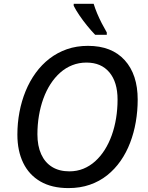

<svg xmlns="http://www.w3.org/2000/svg" viewBox="-20 -962 763 992"><path d="M333.5 9.8Q247.6 9.8 188.7 -24.4Q129.9 -58.6 99.9 -120.6Q69.8 -182.6 69.8 -266.6Q69.8 -326.2 80.6 -383.1Q91.3 -439.9 112.3 -491.2Q133.3 -542.5 164.3 -585.2Q195.3 -627.9 235.8 -659.2Q276.4 -690.4 325.9 -707.8Q375.5 -725.1 434.6 -725.1Q557.1 -725.1 624.3 -651.1Q691.4 -577.1 691.4 -447.3Q691.4 -388.7 681.6 -332Q671.9 -275.4 652.3 -224.4Q632.8 -173.3 603 -130.6Q573.2 -87.9 533.7 -56.4Q494.1 -24.9 444.3 -7.6Q394.5 9.8 333.5 9.8ZM338.4 -76.7Q377.4 -76.7 410.9 -90.3Q444.3 -104 471.9 -128.9Q499.5 -153.8 521 -187.7Q542.5 -221.7 557.4 -263.2Q572.3 -304.7 579.8 -351.3Q587.4 -397.9 587.4 -447.8Q587.4 -537.6 545.2 -588.1Q502.9 -638.7 426.8 -638.7Q387.7 -638.7 353.5 -625.2Q319.3 -611.8 291.3 -586.9Q263.2 -562 241.2 -528.1Q219.2 -494.1 204.1 -452.6Q189 -411.1 181.2 -364.5Q173.3 -317.9 173.3 -268.1Q173.3 -208 192.9 -165Q212.4 -122.1 249.3 -99.4Q286.1 -76.7 338.4 -76.7ZM471.7 -782.2Q452.6 -801.8 430.7 -828.6Q408.7 -855.5 389.9 -883.3Q371.1 -911.1 360.8 -932.1V-942.4H463.9Q471.2 -918.5 481.9 -892.8Q492.7 -867.2 505.6 -842Q518.6 -816.9 531.7 -794.4V-782.2Z"/></svg>

Font: Open Sans Medium
Style: Italic
Weight: 500
Italic angle: -12°
Designer: Monotype Design Team
Foundry: Monotype Imaging Inc.
Version: Version 3.000